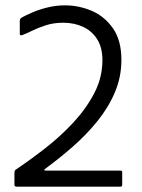

<svg xmlns="http://www.w3.org/2000/svg" viewBox="-20 -698 531 718"><path d="M44 0Q38 0 36 -1.5Q34 -3 34 -8V-52Q34 -62 41 -65Q93 -100 149 -143.5Q205 -187 253.5 -239Q302 -291 332.5 -349.5Q363 -408 363 -473Q363 -520 343.5 -551Q324 -582 291 -597.5Q258 -613 216 -613Q181 -613 151.5 -603.5Q122 -594 101 -583.5Q80 -573 69 -569Q54 -562 54 -571V-619Q54 -625 56 -627.5Q58 -630 64 -634Q77 -641 101 -651.5Q125 -662 157 -670Q189 -678 223 -678Q275 -678 323 -657.5Q371 -637 402.5 -592Q434 -547 434 -474Q434 -410 409.5 -352.5Q385 -295 343.5 -244Q302 -193 251 -148.5Q200 -104 148 -66Q145 -64 146 -62Q147 -60 150 -60H430Q437 -60 437 -54V-8Q437 -3 435.5 -1.5Q434 0 428 0Z"/></svg>

Font: Glory
Style: Regular
Weight: 400
Designer: Robert Leuschke
Foundry: Robert Leuschke
Version: Version 1.011